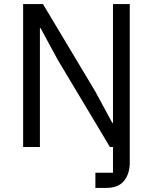

<svg xmlns="http://www.w3.org/2000/svg" viewBox="-20 -718 747 938"><path d="M93 0V-698H190L445 -272L529 -117H532V-698H614V75Q614 131 586 165.5Q558 200 500 200H446V126H532V0H517L262 -426L178 -581H175V0Z"/></svg>

Font: IBM Plex Sans
Style: Regular
Weight: 400
Designer: Mike Abbink, Paul van der Laan, Pieter van Rosmalen
Foundry: Bold Monday
Version: Version 3.005